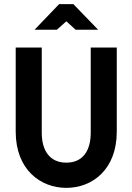

<svg xmlns="http://www.w3.org/2000/svg" viewBox="-20 -900 640 929"><path d="M56 -670V-263C56 -79 176 9 301 9C426 9 545 -79 545 -263V-670H419V-258C419 -171 381 -113 301 -113C221 -113 182 -171 182 -258V-670ZM147 -756H255L301 -797L346 -756H455L335 -880H266Z"/></svg>

Font: LT Wave Mono Bold
Style: Regular
Weight: 700
Designer: Daniel Lyons
Version: Version 2.5 (Glyphs App)